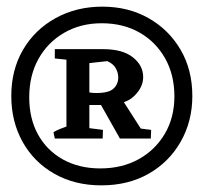

<svg xmlns="http://www.w3.org/2000/svg" viewBox="-20 -793 613 578"><path d="M341 -376 271 -500 341 -504 423 -376ZM285 -235Q205 -235 143.5 -270Q82 -305 48 -366Q14 -427 14 -504Q14 -583 49.5 -643.5Q85 -704 147.5 -738.5Q210 -773 288 -773Q366 -773 427 -738.5Q488 -704 523.5 -643.5Q559 -583 559 -504Q559 -428 524 -366.5Q489 -305 427.5 -270Q366 -235 285 -235ZM282 -286Q347 -286 397 -313.5Q447 -341 476 -390Q505 -439 505 -503Q505 -568 477 -617.5Q449 -667 400 -695Q351 -723 286 -723Q223 -723 173.5 -694.5Q124 -666 96 -616Q68 -566 68 -500Q68 -436 94.5 -388Q121 -340 169.5 -313Q218 -286 282 -286ZM180 -376V-645H249V-376ZM231 -477 232 -518Q242 -516 250.5 -514.5Q259 -513 270 -513Q308 -513 322 -526.5Q336 -540 336 -560Q336 -574 328.5 -587.5Q321 -601 303 -609L240 -602L219 -645H291Q349 -645 380 -620.5Q411 -596 411 -561Q411 -530 383.5 -503.5Q356 -477 296 -477ZM202 -611 145 -617V-645H202ZM145 -376 141 -395Q149 -400 160 -404.5Q171 -409 181 -412.5Q191 -416 194 -418L189 -376ZM226 -376 227 -410 290 -402 289 -376ZM371 -376 372 -410 435 -402 434 -376Z"/></svg>

Font: Eczar SemiBold
Style: Regular
Weight: 600
Designer: Vaibhav Singh
Foundry: Rosetta Type Foundry
Version: Version 2.000